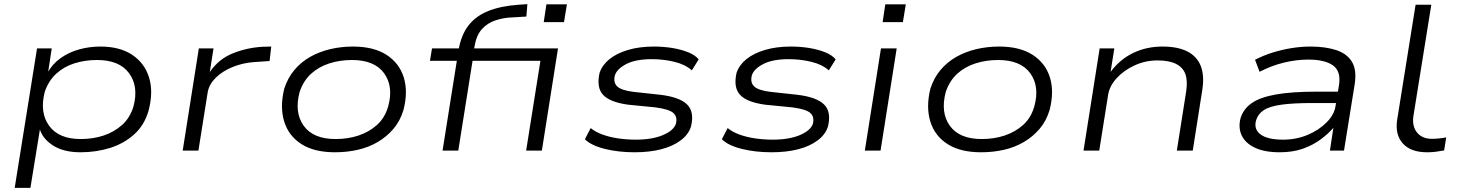

<svg xmlns="http://www.w3.org/2000/svg" viewBox="-20 -728 7049 928"><path d="M51 180 159 -494H230L212 -375H209Q233 -419 273.5 -447.5Q314 -476 363.5 -489.5Q413 -503 465 -503Q559 -503 619 -463Q679 -423 700.5 -353.5Q722 -284 698 -193Q678 -123 628.5 -78.5Q579 -34 512 -13Q445 8 369 8Q286 8 234.5 -26Q183 -60 171 -109H174L127 180ZM370 -56Q430 -56 481 -73Q532 -90 570 -124Q608 -158 625 -213Q651 -310 604 -374Q557 -438 449 -438Q391 -438 340 -422Q289 -406 251.5 -371.5Q214 -337 196 -283Q171 -184 217.5 -120Q264 -56 370 -56Z M863 0 941 -494H1012L994 -380Q1037 -443 1106 -470.5Q1175 -498 1251 -502L1291 -503L1283 -433L1208 -428Q1153 -424 1104 -404Q1055 -384 1023 -352.5Q991 -321 984 -283L939 0Z M1599 8Q1499 8 1437 -31.5Q1375 -71 1353.5 -141Q1332 -211 1354 -300Q1371 -352 1403 -390Q1435 -428 1479 -453Q1523 -478 1576 -490.5Q1629 -503 1686 -503Q1786 -503 1848 -463Q1910 -423 1931.5 -354Q1953 -285 1930 -196Q1914 -143 1881.5 -105Q1849 -67 1805.5 -41.5Q1762 -16 1709.5 -4Q1657 8 1599 8ZM1602 -56Q1662 -56 1713 -73Q1764 -90 1802 -124Q1840 -158 1856 -213Q1883 -310 1836.5 -374Q1790 -438 1681 -438Q1623 -438 1571.5 -421.5Q1520 -405 1483 -371Q1446 -337 1428 -283Q1402 -184 1448 -120Q1494 -56 1602 -56Z M2119 0 2188 -434H2058L2068 -494H2221L2193 -466L2197 -489Q2209 -559 2244.5 -605Q2280 -651 2340.5 -675Q2401 -699 2485 -705L2529 -708L2524 -648L2458 -644Q2416 -643 2376 -630Q2336 -617 2309 -587Q2282 -557 2273 -501L2268 -474L2253 -494H2677L2599 0H2523L2592 -434H2264L2195 0ZM2608 -621 2621 -707H2720L2706 -621Z M3047 8Q2968 8 2902.5 -8.5Q2837 -25 2807 -55L2835 -109Q2858 -90 2892.5 -77.5Q2927 -65 2968.5 -59Q3010 -53 3053 -53Q3132 -53 3184 -75Q3236 -97 3247 -130Q3255 -163 3235 -181.5Q3215 -200 3148 -209L3016 -222Q2928 -234 2895 -269.5Q2862 -305 2878 -376Q2891 -414 2925.5 -442Q2960 -470 3015 -486.5Q3070 -503 3140 -503Q3187 -503 3229.5 -496Q3272 -489 3306 -475.5Q3340 -462 3357 -441L3324 -388Q3291 -417 3238.5 -429.5Q3186 -442 3131 -442Q3052 -442 3007 -418.5Q2962 -395 2952 -364Q2943 -329 2963.5 -310Q2984 -291 3042 -284L3171 -270Q3264 -259 3300.5 -223.5Q3337 -188 3320 -117Q3308 -78 3270 -49.5Q3232 -21 3175.5 -6.5Q3119 8 3047 8Z M3709 8Q3630 8 3564.5 -8.5Q3499 -25 3469 -55L3497 -109Q3520 -90 3554.5 -77.5Q3589 -65 3630.5 -59Q3672 -53 3715 -53Q3794 -53 3846 -75Q3898 -97 3909 -130Q3917 -163 3897 -181.5Q3877 -200 3810 -209L3678 -222Q3590 -234 3557 -269.5Q3524 -305 3540 -376Q3553 -414 3587.5 -442Q3622 -470 3677 -486.5Q3732 -503 3802 -503Q3849 -503 3891.5 -496Q3934 -489 3968 -475.5Q4002 -462 4019 -441L3986 -388Q3953 -417 3900.5 -429.5Q3848 -442 3793 -442Q3714 -442 3669 -418.5Q3624 -395 3614 -364Q3605 -329 3625.5 -310Q3646 -291 3704 -284L3833 -270Q3926 -259 3962.5 -223.5Q3999 -188 3982 -117Q3970 -78 3932 -49.5Q3894 -21 3837.5 -6.5Q3781 8 3709 8Z M4246 -621 4259 -707H4358L4344 -621ZM4160 0 4238 -494H4314L4236 0Z M4722 8Q4622 8 4560 -31.5Q4498 -71 4476.5 -141Q4455 -211 4477 -300Q4494 -352 4526 -390Q4558 -428 4602 -453Q4646 -478 4699 -490.5Q4752 -503 4809 -503Q4909 -503 4971 -463Q5033 -423 5054.5 -354Q5076 -285 5053 -196Q5037 -143 5004.5 -105Q4972 -67 4928.5 -41.5Q4885 -16 4832.5 -4Q4780 8 4722 8ZM4725 -56Q4785 -56 4836 -73Q4887 -90 4925 -124Q4963 -158 4979 -213Q5006 -310 4959.5 -374Q4913 -438 4804 -438Q4746 -438 4694.5 -421.5Q4643 -405 4606 -371Q4569 -337 4551 -283Q4525 -184 4571 -120Q4617 -56 4725 -56Z M5217 0 5295 -494H5366L5348 -382H5349Q5394 -442 5458 -472.5Q5522 -503 5599 -503Q5672 -503 5718.5 -479.5Q5765 -456 5783.5 -409.5Q5802 -363 5791 -293L5745 0H5668L5713 -285Q5721 -337 5709.5 -369.5Q5698 -402 5664.5 -419Q5631 -436 5575 -436Q5516 -436 5464 -412Q5412 -388 5377.5 -350.5Q5343 -313 5336 -270L5293 0Z M6165 8Q6092 8 6045.5 -14Q5999 -36 5981.5 -73.5Q5964 -111 5976 -157Q5990 -202 6030.5 -230Q6071 -258 6147.5 -271.5Q6224 -285 6345 -285H6465L6456 -230H6324Q6230 -230 6173 -222Q6116 -214 6088 -195.5Q6060 -177 6051 -146Q6039 -104 6072.5 -78.5Q6106 -53 6182 -53Q6245 -53 6300 -76Q6355 -99 6392 -136.5Q6429 -174 6435 -215L6452 -318Q6462 -384 6422.5 -412Q6383 -440 6303 -440Q6246 -440 6186 -425.5Q6126 -411 6068 -381L6046 -439Q6086 -460 6131 -474Q6176 -488 6222.5 -495.5Q6269 -503 6313 -503Q6386 -503 6438 -486Q6490 -469 6514 -430Q6538 -391 6528 -323L6476 0H6408L6425 -113L6428 -114Q6403 -84 6365 -55.5Q6327 -27 6278 -9.5Q6229 8 6165 8Z M6878 8Q6798 8 6760 -35Q6722 -78 6733 -149L6822 -705H6898L6811 -164Q6807 -134 6816 -110Q6825 -86 6846.5 -71.5Q6868 -57 6901 -57Q6917 -57 6936 -59Q6955 -61 6970 -64L6960 -1Q6938 3 6919.5 5.5Q6901 8 6878 8Z"/></svg>

Font: Nunito Sans 7pt Expanded Light
Style: Italic
Weight: 300
Width: 7
Italic angle: -9°
Designer: Vernon Adams
Foundry: Vernon Adams
Version: Version 3.101;gftools[0.9.27]